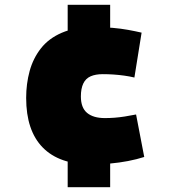

<svg xmlns="http://www.w3.org/2000/svg" viewBox="-20 -674 712 800"><path d="M360 11Q227 11 158 -59.5Q89 -130 89 -266Q89 -325 103.5 -378Q118 -431 150.5 -472.5Q183 -514 237.5 -537.5Q292 -561 372 -561Q414 -561 449 -558Q484 -555 514 -549.5Q544 -544 570 -538L540 -351Q519 -356 497 -359Q475 -362 453 -363.5Q431 -365 408 -365Q378 -365 357.5 -356Q337 -347 327 -326Q317 -305 317 -272Q317 -225 343 -203.5Q369 -182 417 -182Q437 -182 457 -183.5Q477 -185 499.5 -188.5Q522 -192 547 -197L581 -20Q550 -10 513.5 -3Q477 4 438 7.5Q399 11 360 11ZM262 106V-19L439 -12V106ZM262 -527V-654H439V-541Z"/></svg>

Font: Georama Black
Style: Regular
Weight: 900
Designer: Jean-Baptiste Levee
Foundry: Production Type
Version: Version 1.001